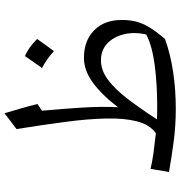

<svg xmlns="http://www.w3.org/2000/svg" viewBox="6 -788 792 843"><g transform="rotate(-90 401.5 -367.0)"><path d="M567.9 -394Q643.6 -394 689.2 -349.4Q734.9 -304.7 734.9 -227.5Q734.9 -192.9 727.5 -164.3Q720.2 -135.7 702.1 -106Q684.1 -76.2 651.4 -38.1Q585.4 -14.2 507.3 -2.4Q429.2 9.3 344.7 9.3Q268.6 9.3 196.5 -0.5Q124.5 -10.3 67.4 -20.5L81.1 -101.6Q110.4 -94.2 151.1 -88.6Q191.9 -83 237.8 -78.1Q275.4 -105.5 289.8 -161.6Q304.2 -217.8 302.2 -297.9Q300.3 -377.9 287.1 -477.3Q273.9 -576.7 255.9 -689.9L325.2 -742.7Q336.4 -705.1 346.9 -668.9Q357.4 -632.8 365.7 -598.1L336.4 -578.1Q344.7 -489.7 350.1 -402.3Q355.5 -314.9 351.6 -244.6Q408.2 -317.9 461.4 -356Q514.6 -394 567.9 -394ZM558.1 -319.3Q513.2 -319.3 471.4 -287.8Q429.7 -256.3 387.5 -200.9Q345.2 -145.5 298.3 -73.2Q313 -72.8 327.9 -72.5Q342.8 -72.3 356.9 -72.3Q450.2 -72.3 534.7 -83Q619.1 -93.8 670.9 -120.1Q683.1 -172.9 672.1 -218.3Q661.1 -263.7 631.6 -291.5Q602.1 -319.3 558.1 -319.3ZM576.2 -652.8Q610.8 -639.6 651.4 -599.6Q625 -561.5 598.1 -525.9Q581.5 -541 562.7 -554.2Q543.9 -567.4 523.9 -578.1Q537.6 -596.7 550 -615Q562.5 -633.3 576.2 -652.8Z"/></g></svg>

Font: Pinar-FD Regular
Style: FD-Regular
Weight: 400
Designer: Amin Abedi
Version: Version 3.000